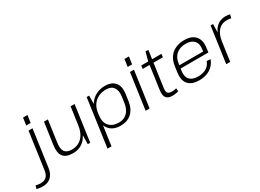

<svg xmlns="http://www.w3.org/2000/svg" viewBox="-195 -1522 3393 2506"><g transform="rotate(-30 1501.0 -269.0)"><path d="M-74 185Q-95 185 -118.5 182Q-142 179 -164 172L-148 125Q-131 130 -113.5 133Q-96 136 -78 136Q-20 136 11.5 105.5Q43 75 52 8L129 -540H189L112 9Q100 96 53 140.5Q6 185 -74 185ZM219 -723 203 -612H136L152 -723Z M375 -213Q362 -125 392 -83.5Q422 -42 496 -42Q591 -42 650.5 -102.5Q710 -163 726 -275L765 -337L756 -276Q735 -140 666 -66.5Q597 7 486 7Q383 7 341.5 -46.5Q300 -100 315 -211L362 -540H421ZM747 0H710L713 -186L763 -540H823Z M1204 7Q1130 7 1079 -24.5Q1028 -56 1005.5 -113Q983 -170 993 -247L1001 -298Q1012 -375 1050 -430.5Q1088 -486 1147.5 -516.5Q1207 -547 1282 -547Q1385 -547 1433 -487.5Q1481 -428 1466 -321L1451 -219Q1436 -111 1371.5 -52Q1307 7 1204 7ZM1005 -540H1042L1040 -362L964 180H904ZM1207 -40Q1284 -40 1332 -89Q1380 -138 1393 -226L1405 -312Q1418 -402 1383 -450.5Q1348 -499 1272 -499Q1206 -499 1154.5 -474Q1103 -449 1071 -401.5Q1039 -354 1029 -288L1025 -256Q1011 -155 1060 -97.5Q1109 -40 1207 -40Z M1718 -540 1642 0H1582L1658 -540ZM1748 -723 1732 -612H1665L1681 -723Z M1990 7Q1920 7 1893 -28Q1866 -63 1876 -137L1932 -538L1968 -671H2010L1935 -139Q1928 -86 1944 -65.5Q1960 -45 2008 -45Q2025 -45 2041 -47Q2057 -49 2074 -54L2078 -7Q2064 -3 2049 0Q2034 3 2019 5Q2004 7 1990 7ZM1828 -540H2132L2126 -492H1822Z M2392 7Q2317 7 2268.5 -19Q2220 -45 2200 -95.5Q2180 -146 2190 -219L2204 -321Q2215 -392 2250.5 -442.5Q2286 -493 2344 -520Q2402 -547 2477 -547Q2590 -547 2643 -485.5Q2696 -424 2680 -312L2672 -249H2242L2248 -294H2630L2617 -276L2623 -325Q2635 -406 2594 -451Q2553 -496 2470 -496Q2383 -496 2329 -450Q2275 -404 2264 -321L2248 -213Q2237 -131 2276.5 -87.5Q2316 -44 2400 -44Q2476 -44 2526 -74.5Q2576 -105 2596 -163L2653 -159Q2624 -79 2556 -36Q2488 7 2392 7Z M2873 -540H2910L2905 -343L2857 0H2797ZM2877 -301Q2894 -422 2951.5 -484.5Q3009 -547 3101 -547Q3117 -547 3133.5 -545Q3150 -543 3166 -539L3154 -486Q3127 -494 3090 -494Q3010 -494 2961 -441Q2912 -388 2896 -282Z"/></g></svg>

Font: Pathway Extreme 28pt ExtraLight
Style: Italic
Weight: 250
Italic angle: -8°
Designer: Eduardo Rodriguez Tunni
Foundry: Eduardo Rodriguez Tunni
Version: Version 1.001;gftools[0.9.26]